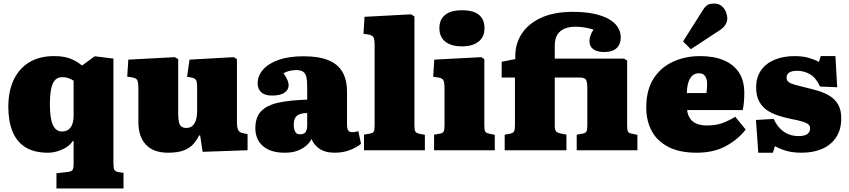

<svg xmlns="http://www.w3.org/2000/svg" viewBox="-20 -849 4799 1085"><path d="M299 216V130L360 123Q383 121 389.5 112Q396 103 396 76V-52H391Q378 -31 354.5 -16.5Q331 -2 304 6Q277 14 251 14Q173 14 123.5 -17Q74 -48 50.5 -106.5Q27 -165 27 -245Q27 -333 57 -397Q87 -461 144.5 -496.5Q202 -532 286 -532Q321 -532 347 -526.5Q373 -521 396.5 -509.5Q420 -498 444 -479L515 -531L621 -518V75Q621 102 626.5 111Q632 120 648 123L678 128V216ZM330 -106Q352 -106 366.5 -116.5Q381 -127 388.5 -147.5Q396 -168 396 -197V-393Q380 -403 365 -408Q350 -413 332 -413Q307 -413 291.5 -397Q276 -381 269 -346.5Q262 -312 262 -258Q262 -179 279 -142.5Q296 -106 330 -106Z M930 14Q847 14 804.5 -31.5Q762 -77 762 -158V-350Q762 -377 757.5 -392Q753 -407 729 -411L699 -416L705 -512L968 -526L987 -515V-205Q987 -175 991.5 -157.5Q996 -140 1006.5 -133Q1017 -126 1032 -126Q1053 -126 1066.5 -137Q1080 -148 1087 -170Q1094 -192 1094 -226V-351Q1094 -387 1087.5 -397Q1081 -407 1061 -411L1037 -415L1051 -512L1301 -526L1319 -515V-161Q1319 -128 1326 -114.5Q1333 -101 1350 -97L1379 -91V0L1125 9L1111 -84H1106Q1093 -59 1074 -36.5Q1055 -14 1021 0Q987 14 930 14Z M1589 14Q1509 14 1466 -23.5Q1423 -61 1423 -124Q1423 -187 1456 -221Q1489 -255 1554 -269Q1619 -283 1716 -286V-356Q1716 -389 1712 -410.5Q1708 -432 1694.5 -442.5Q1681 -453 1654 -453Q1635 -453 1616 -448.5Q1597 -444 1582 -435Q1593 -419 1599.5 -406.5Q1606 -394 1608.5 -384.5Q1611 -375 1611 -367Q1611 -342 1588 -325.5Q1565 -309 1517 -309Q1476 -309 1456 -328Q1436 -347 1436 -378Q1436 -421 1467 -456Q1498 -491 1555.5 -511Q1613 -531 1695 -531Q1780 -531 1834 -509.5Q1888 -488 1914.5 -443.5Q1941 -399 1941 -329V-147Q1941 -124 1947 -113Q1953 -102 1972 -102Q1981 -102 1989.5 -104Q1998 -106 2005 -108L2020 -36Q1998 -17 1958.5 -1.5Q1919 14 1872 14Q1817 14 1784 -9.5Q1751 -33 1741 -64Q1733 -47 1714 -29Q1695 -11 1664.5 1.5Q1634 14 1589 14ZM1676 -90Q1690 -90 1698.5 -95Q1707 -100 1711.5 -111.5Q1716 -123 1716 -139V-210Q1690 -210 1673 -203.5Q1656 -197 1648 -183Q1640 -169 1640 -145Q1640 -121 1647.5 -105.5Q1655 -90 1676 -90Z M2037 0V-88L2070 -94Q2087 -97 2092 -105.5Q2097 -114 2097 -141V-593Q2097 -626 2090.5 -638Q2084 -650 2061 -654L2034 -658L2040 -754L2303 -768L2322 -756V-140Q2322 -113 2327.5 -105Q2333 -97 2351 -93L2381 -87V0Z M2433 0V-88L2467 -94Q2482 -97 2487 -106Q2492 -115 2492 -141V-349Q2492 -382 2486 -394.5Q2480 -407 2457 -411L2428 -415L2434 -512L2700 -526L2717 -515V-141Q2717 -118 2721 -108Q2725 -98 2743 -94L2776 -87V0ZM2591 -587Q2530 -587 2496.5 -613.5Q2463 -640 2463 -690Q2463 -738 2495 -764.5Q2527 -791 2591 -791Q2656 -791 2687 -765Q2718 -739 2718 -689Q2718 -640 2684 -613.5Q2650 -587 2591 -587Z M2832 0V-88L2860 -93Q2880 -97 2885 -106.5Q2890 -116 2890 -143V-411H2815V-500L2892 -515V-534Q2892 -602 2928.5 -658.5Q2965 -715 3037.5 -748.5Q3110 -782 3217 -782Q3284 -782 3334.5 -771.5Q3385 -761 3419 -742Q3453 -723 3470.5 -696.5Q3488 -670 3488 -637Q3488 -600 3465 -577.5Q3442 -555 3394 -555Q3354 -555 3332.5 -571Q3311 -587 3311 -616Q3311 -632 3317 -649Q3323 -666 3334 -682Q3311 -689 3285 -693.5Q3259 -698 3232 -698Q3198 -698 3171.5 -687.5Q3145 -677 3130 -653.5Q3115 -630 3115 -590V-518H3506L3524 -507V-141Q3524 -115 3528.5 -106Q3533 -97 3549 -94L3582 -87V0H3239V-88L3273 -94Q3289 -97 3294 -106Q3299 -115 3299 -141V-349Q3299 -383 3292 -397Q3285 -411 3254 -411H3115V-139Q3115 -114 3123 -106Q3131 -98 3156 -93L3181 -88V0Z M3917 14Q3821 14 3757.5 -18.5Q3694 -51 3663 -108.5Q3632 -166 3632 -242Q3632 -338 3671.5 -402Q3711 -466 3780.5 -499Q3850 -532 3937 -532Q4014 -532 4070 -508.5Q4126 -485 4156 -439Q4186 -393 4186 -324Q4186 -299 4184 -273.5Q4182 -248 4177 -227H3863Q3866 -199 3880 -179Q3894 -159 3917.5 -149.5Q3941 -140 3973 -140Q4025 -140 4061 -153Q4097 -166 4135 -189L4194 -117Q4151 -61 4082 -23.5Q4013 14 3917 14ZM3861 -323H3972Q3974 -338 3975 -350.5Q3976 -363 3976 -375Q3976 -403 3964.5 -419Q3953 -435 3930 -435Q3906 -435 3891 -420Q3876 -405 3869 -380Q3862 -355 3861 -323ZM3884 -571 3840 -615 3954 -795Q3968 -817 3982 -823Q3996 -829 4014 -829Q4043 -829 4059.5 -814Q4076 -799 4083 -779.5Q4090 -760 4090 -746Q4090 -729 4081 -712Q4072 -695 4050 -680Z M4265 14 4252 -171 4352 -177Q4368 -143 4389 -122Q4410 -101 4436 -90.5Q4462 -80 4492 -80Q4527 -80 4542.5 -91.5Q4558 -103 4558 -124Q4558 -139 4546.5 -147.5Q4535 -156 4511 -163Q4487 -170 4450 -177Q4421 -183 4387 -193Q4353 -203 4322.5 -221Q4292 -239 4272.5 -271.5Q4253 -304 4253 -354Q4253 -412 4280.5 -451.5Q4308 -491 4357.5 -511.5Q4407 -532 4470 -532Q4516 -532 4550.5 -522Q4585 -512 4608 -499L4618 -532H4701L4711 -356L4614 -360Q4592 -409 4558 -429Q4524 -449 4485 -449Q4456 -449 4440.5 -439.5Q4425 -430 4425 -410Q4425 -395 4436 -386Q4447 -377 4470.5 -370.5Q4494 -364 4530 -355Q4569 -346 4605.5 -335Q4642 -324 4671 -305.5Q4700 -287 4717 -257Q4734 -227 4734 -180Q4734 -118 4706 -74.5Q4678 -31 4627.5 -8.5Q4577 14 4510 14Q4459 14 4422.5 3Q4386 -8 4359 -23L4348 14Z"/></svg>

Font: Literata 18pt Black
Style: Regular
Weight: 900
Designer: Latin by Veronika Burian and Jose Scaglione. Greek by Irene Vlachou. Cyrillic by Vera Evstafieva.
Foundry: TypeTogether
Version: Version 3.103;gftools[0.9.29]